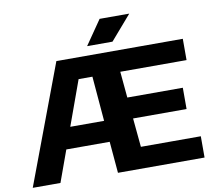

<svg xmlns="http://www.w3.org/2000/svg" viewBox="-97 -1063 1322 1177"><g transform="rotate(-10 564.0 -474.5)"><path d="M13 0 290.5 -740H1077.5V-607.5H665L680 -444.5H1025.5V-312H692.5L709.5 -132.5H1082.5V0H543.5L526.5 -196H256.5L185.5 0ZM405.5 -607.5 304.5 -328.5H515L491.5 -607.5ZM492 -797.5 596.5 -949H781L650 -797.5Z"/></g></svg>

Font: Encode Sans Exp
Style: Bold
Weight: 700
Width: 7
Designer: Multiple Designers
Foundry: Impallari Type
Version: Version 3.002; ttfautohint (v1.8.3) -l 8 -r 50 -G 200 -x 14 